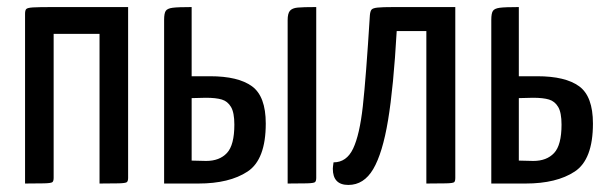

<svg xmlns="http://www.w3.org/2000/svg" viewBox="-20 -520 1715 544"><path d="M262 0V-424H132V-16Q132 -7 128.5 -4Q125 -1 105 -0.5Q85 0 51 0V-481Q51 -491 54.5 -494.5Q58 -498 73.5 -499Q89 -500 132 -500H343V-16Q343 -7 339.5 -4Q336 -1 316 -0.5Q296 0 262 0Z M445 0ZM733 -170Q733 -68 681.5 -34Q630 0 542 0H445V-464Q445 -482 449.5 -489Q454 -496 469 -498Q484 -500 523 -500V-304H575Q655 -304 694 -275.5Q733 -247 733 -170ZM564 -64Q602 -64 623 -86.5Q644 -109 644 -167Q644 -201 634.5 -217Q625 -233 608.5 -238Q592 -243 563 -243L523 -242V-65ZM795 0V-463Q795 -482 801.5 -489.5Q808 -497 823 -498.5Q838 -500 876 -500V-16Q876 -7 872.5 -4Q869 -1 849 -0.5Q829 0 795 0Z M1188 0V-432H1104Q1095 -273 1079.5 -179.5Q1064 -86 1037.5 -41Q1011 4 967 4Q923 4 923 -42Q923 -46 925 -60Q962 -60 980.5 -99Q999 -138 1008 -219Q1017 -300 1028 -477Q1029 -488 1032.5 -492.5Q1036 -497 1049.5 -498.5Q1063 -500 1097 -500H1270V-16Q1270 -7 1267 -4Q1264 -1 1244 -0.5Q1224 0 1188 0Z M1660 -170Q1660 -68 1608.5 -34Q1557 0 1469 0H1372V-464Q1372 -482 1376.5 -489Q1381 -496 1396 -498Q1411 -500 1450 -500V-304H1502Q1582 -304 1621 -275.5Q1660 -247 1660 -170ZM1491 -64Q1529 -64 1550 -86.5Q1571 -109 1571 -167Q1571 -201 1561.5 -217Q1552 -233 1535.5 -238Q1519 -243 1490 -243L1450 -242V-65Z"/></svg>

Font: Yanone Kaffeesatz
Style: Regular
Weight: 400
Designer: Yanone (Cyrillic: Daniel Pouzeot & Huerta Tipografica)
Foundry: Yanone
Version: Version 1.100;PS 001.100;hotconv 1.0.70;makeotf.lib2.5.58329